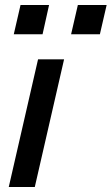

<svg xmlns="http://www.w3.org/2000/svg" viewBox="-20 -747 446 767"><path d="M15 0 132 -510H236L119 0ZM264 -610 291 -727H406L379 -610ZM35 -610 62 -727H176L150 -610Z"/></svg>

Font: Instrument Sans Medium
Style: Italic
Weight: 500
Italic angle: -13°
Designer: Rodrigo Fuenzalida
Foundry: fragTYPE
Version: Version 1.000;gftools[0.9.28]